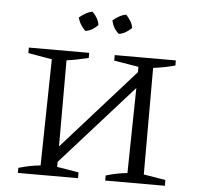

<svg xmlns="http://www.w3.org/2000/svg" viewBox="-50 -744 820 795"><g transform="rotate(5 359.5 -346.0)"><path d="M303 -692Q314 -681 322 -667.5Q330 -654 332 -639Q322 -628 308.5 -620Q295 -612 280 -610Q256 -633 248 -663Q260 -673 273.5 -681Q287 -689 303 -692ZM443 -692Q454 -680 462 -667Q470 -654 472 -639Q461 -628 447.5 -620Q434 -612 419 -610Q395 -630 388 -663Q399 -673 413 -681Q427 -689 443 -692ZM53 0V-21Q76 -28 99 -32.5Q122 -37 144 -39L152 -481L53 -498V-521H304V-500Q283 -495 259.5 -490Q236 -485 213 -482V-124L512 -459V-481L410 -498V-521H664V-500Q643 -494 620 -489.5Q597 -485 573 -482V-39L664 -24V0H416V-21Q439 -28 461 -32.5Q483 -37 505 -39L511 -393L213 -60V-39L303 -24V0Z"/></g></svg>

Font: Piazzolla SC Light
Style: Regular
Weight: 300
Designer: Juan Pablo del Peral
Foundry: Huerta Tipografica
Version: Version 1.330